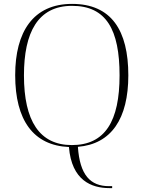

<svg xmlns="http://www.w3.org/2000/svg" viewBox="-20 -745 738 986"><path d="M542 221H556V211H540C444 211 390 154 380 9C552 -5 639 -136 639 -358C639 -589 552 -725 350 -725C150 -725 58 -581 58 -359C58 -128 151 2 334 10C348 182 450 221 542 221ZM349 0C183 0 103 -124 103 -358C103 -579 175 -715 350 -715C526 -715 594 -592 594 -358C594 -123 520 0 349 0Z"/></svg>

Font: Noto Serif Display ExtraLight
Style: Regular
Weight: 200
Designer: Monotype Design Team
Foundry: Monotype Imaging Inc.
Version: Version 2.009